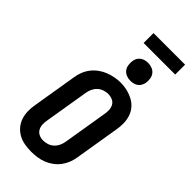

<svg xmlns="http://www.w3.org/2000/svg" viewBox="-345 -1210 1290 1290"><g transform="rotate(45 300.0 -564.5)"><path d="M256 8Q224 8 192.5 2.5Q161 -3 134 -18Q107 -33 87.5 -56.5Q68 -80 58.5 -109Q49 -138 48.5 -170Q48 -202 54 -234L106 -549Q110 -577 120.5 -604Q131 -631 149 -654.5Q167 -678 191.5 -696Q216 -714 243 -724.5Q270 -735 298 -740.5Q326 -746 354 -746Q387 -746 417.5 -738.5Q448 -731 475 -716.5Q502 -702 521.5 -679Q541 -656 550.5 -626.5Q560 -597 560.5 -565Q561 -533 555 -501L503 -186Q499 -158 488.5 -131Q478 -104 460.5 -80.5Q443 -57 418.5 -39Q394 -21 367 -10.5Q340 0 311.5 4Q283 8 256 8ZM258 -102Q279 -102 299.5 -108.5Q320 -115 336 -130Q352 -145 361 -164.5Q370 -184 373 -204L425 -519Q429 -540 428 -561Q427 -582 417.5 -599Q408 -616 389 -624.5Q370 -633 349 -633Q329 -633 308.5 -626Q288 -619 272.5 -604.5Q257 -590 248 -570.5Q239 -551 236 -531L184 -216Q180 -196 181 -175Q182 -154 191.5 -137Q201 -120 219 -111Q237 -102 258 -102ZM390 -800Q370 -800 351.5 -807.5Q333 -815 321.5 -830Q310 -845 307 -865Q304 -885 307 -906Q309 -920 316.5 -933Q324 -946 336 -954.5Q348 -963 362 -966.5Q376 -970 390 -970Q411 -970 429.5 -962.5Q448 -955 459.5 -940Q471 -925 474 -905Q477 -885 474 -864Q471 -850 464 -837Q457 -824 445 -815.5Q433 -807 418.5 -803.5Q404 -800 390 -800ZM274 -1043V-1137H574V-1043Z"/></g></svg>

Font: Iosevka Curly XBdEx
Style: Italic
Weight: 800
Width: 7
Italic angle: -9°
Monospace: yes
Designer: Belleve Invis
Foundry: Belleve Invis
Version: Version 11.1.0; ttfautohint (v1.8.3)